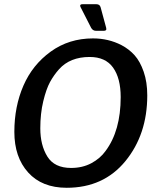

<svg xmlns="http://www.w3.org/2000/svg" viewBox="-20 -878 746 910"><path d="M678 -426Q678 -241 574.5 -114.5Q471 12 296 12Q179 12 113.5 -60.5Q48 -133 48 -253Q48 -373 91 -472Q134 -571 220.5 -633.5Q307 -696 421 -696Q494 -696 556 -664Q592 -645 618 -616Q644 -587 661 -538Q678 -489 678 -426ZM552 -418Q552 -507 516 -557.5Q480 -608 405 -608Q312 -608 260 -550Q235 -522 217 -489Q199 -456 185 -398Q171 -340 171 -270Q171 -190 204.5 -136Q238 -82 317 -82Q371 -82 413 -104.5Q455 -127 480 -162Q552 -258 552 -418ZM484 -740Q484 -732 471 -732H435Q420 -732 412 -746L362 -844Q360 -848 360 -851Q360 -858 371 -858H437Q453 -858 457 -843L483 -747Q484 -742 484 -740Z"/></svg>

Font: Crete Round
Style: Italic
Weight: 400
Designer: Veronika Burian
Foundry: TypeTogether
Version: Version 1.001; ttfautohint (v1.6)